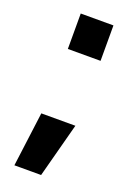

<svg xmlns="http://www.w3.org/2000/svg" viewBox="-117 -546 452 662"><g transform="rotate(20 109.5 -215.0)"><path d="M61 -500V-370H181V-500ZM25 70H123L176 -130H51Z"/></g></svg>

Font: Jakob Semi-Condensed
Style: Regular
Weight: 400
Width: 4
Designer: Alan Madić
Foundry: X Cicéro
Version: Version 1.000;Glyphs 3.1.2 (3151)